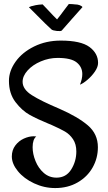

<svg xmlns="http://www.w3.org/2000/svg" viewBox="-20 -869 548 974"><path d="M40 -75.2Q40 -107.4 57.6 -130.9Q75.2 -154.3 101.1 -166Q127 -177.7 150.4 -177.7Q160.2 -177.7 164.1 -176.8Q145.5 -162.1 145.5 -122.1Q145.5 -87.9 160.2 -51.8Q174.8 -15.6 202.1 8.3Q229.5 32.2 266.6 32.2Q315.4 32.2 341.3 -9.3Q367.2 -50.8 367.2 -100.6Q367.2 -137.7 350.6 -162.6Q334 -187.5 309.6 -201.7Q285.2 -215.8 243.2 -234.4L224.6 -242.2Q169.9 -264.6 130.9 -286.1Q91.8 -307.6 58.6 -351.1Q25.4 -394.5 25.4 -459Q25.4 -508.8 59.1 -556.2Q92.8 -603.5 153.3 -633.3Q213.9 -663.1 288.1 -663.1Q389.6 -663.1 433.6 -630.9Q477.5 -598.6 477.5 -549.8Q477.5 -529.3 461.4 -505.9Q445.3 -482.4 423.3 -463.9Q401.4 -445.3 385.7 -439.5Q397.5 -468.8 397.5 -493.2Q397.5 -529.3 369.1 -552.2Q340.8 -575.2 272.5 -575.2Q228.5 -575.2 187 -557.6Q145.5 -540 120.1 -511.7Q94.7 -483.4 94.7 -454.1Q94.7 -416 141.6 -386.2Q188.5 -356.4 281.2 -317.4Q375 -276.4 425.8 -232.9Q476.6 -189.5 476.6 -122.1Q476.6 -66.4 449.7 -19Q422.9 28.3 373.5 56.6Q324.2 85 259.8 85Q204.1 85 152.8 61Q101.6 37.1 70.8 -0.5Q40 -38.1 40 -75.2ZM209 -750Q177.7 -780.3 127 -832Q125 -832 134.8 -835.9Q138.7 -837.9 145.5 -838.9Q152.3 -840.8 161.1 -842.8Q168.9 -844.7 177.2 -845.2Q185.5 -845.7 196.3 -846.7Q212.9 -829.1 226.1 -815.4Q239.3 -801.8 249 -791Q259.8 -779.3 269.5 -770.5Q277.3 -781.2 287.1 -793Q294.9 -803.7 305.7 -817.9Q316.4 -832 329.1 -848.6Q337.9 -848.6 346.2 -848.1Q354.5 -847.7 360.4 -846.7Q367.2 -845.7 373 -845.7Q378.9 -844.7 383.8 -842.8Q394.5 -838.9 398.4 -833Q366.2 -796.9 346.2 -774.4Q326.2 -752 314.5 -738.3Q300.8 -722.7 293.9 -714.8Q292 -711.9 284.7 -711.4Q277.3 -710.9 268.6 -711.9Q259.8 -712.9 252 -714.8Q244.1 -716.8 241.2 -719.7Q226.6 -732.4 209 -750Z"/></svg>

Font: BKP Parklife Text
Style: Regular
Weight: 400
Designer: Font Diner, Inc.; LA MECHKY PLUS GmbH
Foundry: Font Diner, Inc.; LA MECHKY PLUS GmbH
Version: Version 1.007